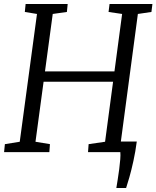

<svg xmlns="http://www.w3.org/2000/svg" viewBox="-22 -763 784 963"><path d="M561.5 180Q564.5 162 568.5 136.8Q572.5 111.5 576 85Q579.5 58.5 581.2 35.8Q583 13 581.5 0L517.5 -53H664Q657.5 -2.5 647.2 44.2Q637 91 626.8 126.5Q616.5 162 610.5 180ZM-1.5 0 2.5 -40 77 -52 163.5 -693 102.5 -703 106.5 -743H317.5L313.5 -703L242.5 -693L156 -52L228.5 -40L225.5 0ZM185.5 -353V-405H572.5V-353ZM419.5 0 422.5 -40 505 -52 590.5 -693 522.5 -703 527.5 -743H742.5L737.5 -703L669.5 -693L584 -52L655.5 -40L652.5 0Z"/></svg>

Font: Merriweather 7pt Light
Style: Italic
Weight: 300
Italic angle: -7.8°
Designer: Eben Sorkin
Foundry: Eben Sorkin
Version: Version 2.200;gftools[0.9.31]